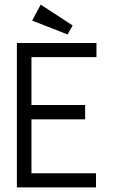

<svg xmlns="http://www.w3.org/2000/svg" viewBox="-20 -810 490 830"><path d="M53 0V-624H397V-563H116V-356H348V-294H116V-61H395V0ZM272 -661 119 -721 156 -790 294 -700Z"/></svg>

Font: Inconsolata SemiCondensed
Style: Regular
Weight: 400
Width: 4
Monospace: yes
Designer: Raph Levien, Cyreal, Brenton Simpson
Foundry: Raph Levien, Cyreal, Google
Version: Version 3.000; ttfautohint (v1.8.2.53-6de2)